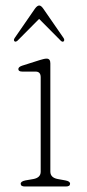

<svg xmlns="http://www.w3.org/2000/svg" viewBox="-20 -676 315 696"><path d="M162.5 -446.5V-54Q162.5 -32 189.5 -27L217 -22Q234 -19 234 -10Q234 0 219 0H70Q55 0 55 -10Q55 -18.5 72 -22L101 -27Q127.5 -32 127.5 -53.5V-396Q127.5 -416.5 109 -416.5H61Q46.5 -416.5 46.5 -425.5Q46.5 -433.5 60.5 -438L123.5 -458Q131 -460 137.2 -461.8Q143.5 -463.5 149 -463.5Q162.5 -463.5 162.5 -446.5ZM210.6 -526Q206.6 -522.5 200.2 -528.5L121.8 -607.5L43.4 -528.5Q36.6 -523 33 -526Q27.8 -530 33.4 -538.5L106.6 -644.5Q115 -656 122.2 -656Q129 -656 137 -644.5L210.2 -538.5Q215.4 -530.5 210.6 -526Z"/></svg>

Font: Fraunces 9pt Soft Thin
Style: Regular
Weight: 100
Version: Version 1.000;[b76b70a41]